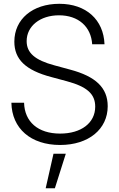

<svg xmlns="http://www.w3.org/2000/svg" viewBox="-20 -759 633 1020"><path d="M299.3 11.2C450.7 11.2 552.2 -72.8 552.2 -194.8C552.2 -292.5 488.8 -353 352.5 -389.2L270 -411.6C165 -439.5 121.6 -478.5 121.6 -540.5C121.6 -620.6 193.4 -677.7 293.5 -677.7C396.5 -677.7 463.9 -617.2 469.7 -523.9H535.2C530.3 -654.3 437.5 -738.8 295.4 -738.8C152.8 -738.8 56.2 -657.2 56.2 -537.6C56.2 -443.8 115.7 -385.7 252.9 -349.6L334.5 -327.6C443.8 -298.3 485.8 -258.8 485.8 -192.4C485.8 -106 411.6 -49.3 299.3 -49.3C181.6 -49.3 110.4 -112.3 107.9 -213.4H40.5C43 -76.7 143.1 11.2 299.3 11.2ZM222.7 241.2H271.5L329.6 57.6H264.2Z"/></svg>

Font: Raveo Display Display Light
Style: Regular
Weight: 300
Designer: Jakub Foglar, Rasmus Andersson (Inter)
Foundry: Jakubfoglar.com
Version: Version 1.100;Glyphs 3.2.3 (3260)